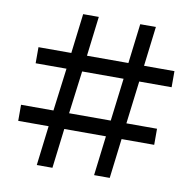

<svg xmlns="http://www.w3.org/2000/svg" viewBox="-79 -779 860 858"><g transform="rotate(10 351.5 -350.0)"><path d="M27 -180H165L143 0H214L236 -180H425L403 0H474L496 -180H644V-253H505L529 -447H676V-520H538L560 -700H489L467 -520H279L301 -700H230L208 -520H59V-447H199L174 -253H27ZM245 -253 270 -447H458L434 -253Z"/></g></svg>

Font: Malon Grotesk Med
Style: Regular
Weight: 500
Designer: Julieta Ulanovsky
Foundry: Julieta Ulanovsky
Version: Version 7.200